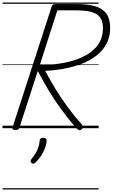

<svg xmlns="http://www.w3.org/2000/svg" viewBox="-20 -1015 892 1520"><path d="M102 14Q88 14 81.5 9.5Q75 5 79 -6L389 -963Q393 -974 399.5 -978.5Q406 -983 422 -983H585Q675 -983 734 -965.5Q793 -948 822.5 -906.5Q852 -865 852 -793Q852 -736 833 -690Q814 -644 779 -607.5Q744 -571 696.5 -543.5Q649 -516 591.5 -497.5Q534 -479 470 -468Q406 -457 338 -454Q377 -380 421.5 -307.5Q466 -235 517.5 -165Q569 -95 630 -27Q637 -20 638 -11.5Q639 -3 626 9Q614 18 605 14.5Q596 11 585 0Q523 -70 468 -145Q413 -220 366 -298Q319 -376 279 -453L134 -5Q130 5 123.5 9.5Q117 14 102 14ZM295 -500Q339 -500 387 -504Q435 -508 484 -517Q533 -526 578.5 -541.5Q624 -557 663.5 -579.5Q703 -602 732.5 -632.5Q762 -663 778.5 -702.5Q795 -742 795 -791Q795 -846 772.5 -877Q750 -908 703 -920.5Q656 -933 581 -933H434ZM231 276Q223 269 222.5 262Q222 255 228 246Q247 222 261 199.5Q275 177 283 153Q291 129 294 99Q295 86 302.5 81Q310 76 322 76Q337 76 343.5 82.5Q350 89 349 101Q349 119 340 147Q331 175 312.5 206.5Q294 238 264 269Q257 276 248 279.5Q239 283 231 276ZM0 475H761V485H0ZM0 -20H761V0H0ZM0 -505H761V-500H0ZM0 -995H761V-985H0Z"/></svg>

Font: Playwrite CZ Guides
Style: Regular
Weight: 400
Designer: Veronika Burian, José Scaglione
Foundry: TypeTogether
Version: Version 1.003